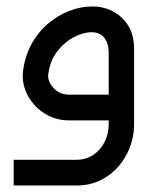

<svg xmlns="http://www.w3.org/2000/svg" viewBox="-20 -370 478 590"><path d="M22 200V121H215Q244 121 266.5 106Q289 91 301.5 66Q314 41 314 13V-207Q314 -237 300.5 -254Q287 -271 262 -271Q236 -271 206.5 -255.5Q177 -240 155 -211Q133 -182 128 -139Q127 -118 145.5 -98.5Q164 -79 193 -79H351V0H193Q152 0 119 -20Q86 -40 67 -73.5Q48 -107 50 -145Q55 -193 75 -231Q95 -269 125.5 -295.5Q156 -322 191.5 -336Q227 -350 261 -350Q295 -351 325 -336Q355 -321 373.5 -292Q392 -263 392 -220V14Q392 48 379.5 81.5Q367 115 344 141.5Q321 168 288.5 184Q256 200 215 200Z"/></svg>

Font: Mada
Style: Regular
Weight: 400
Designer: Khaled Hosny
Version: Version 1.5